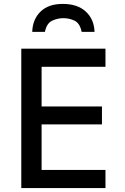

<svg xmlns="http://www.w3.org/2000/svg" viewBox="-20 -963 640 983"><path d="M89 0V-714H520V-621H193V-418H502V-326H193V-93H520V0ZM301 -943Q377 -943 419.5 -903.5Q462 -864 464 -800H398Q389 -844 362 -857Q335 -870 304 -870Q275 -870 247 -857Q219 -844 210 -800H145Q147 -864 187.5 -903.5Q228 -943 301 -943Z"/></svg>

Font: Noto Sans Mono Medium
Style: Regular
Weight: 500
Designer: Monotype Design Team
Foundry: Monotype Imaging Inc.
Version: Version 2.014